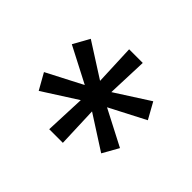

<svg xmlns="http://www.w3.org/2000/svg" viewBox="-101 -871 695 695"><g transform="rotate(45 247.0 -523.5)"><path d="M211.9 -318.4 218.3 -473.6 86.9 -389.6 52.2 -451.2 189.9 -522.5 52.2 -593.8 86.9 -656.2 218.3 -572.3 211.9 -727.5H281.7L275.9 -572.3L406.7 -656.2L441.4 -593.8L303.7 -522.5L441.4 -451.2L406.7 -389.6L275.9 -473.6L281.7 -318.4Z"/></g></svg>

Font: Inter 18pt
Style: Regular
Weight: 400
Designer: Rasmus Andersson
Foundry: rsms
Version: Version 4.001;git-66647c0bb